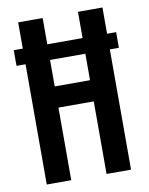

<svg xmlns="http://www.w3.org/2000/svg" viewBox="-83 -796 666 857"><g transform="rotate(-10 250.0 -367.5)"><path d="M59 0V-545H18V-616H59V-735H170V-616H330V-735H441V-616H482V-545H441V0H330V-329H170V0ZM170 -425H330V-545H170Z"/></g></svg>

Font: Iosevka Term
Style: Bold
Weight: 700
Monospace: yes
Designer: Belleve Invis
Foundry: Belleve Invis
Version: Version 30.0.1